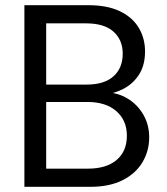

<svg xmlns="http://www.w3.org/2000/svg" viewBox="-20 -720 642 740"><path d="M74 0V-700H320Q394 -700 442.5 -676.5Q491 -653 515 -612.5Q539 -572 539 -522Q539 -468 515.5 -432Q492 -396 454.5 -377Q417 -358 375 -354L389 -364Q434 -363 472 -340Q510 -317 532.5 -278Q555 -239 555 -191Q555 -138 529 -94.5Q503 -51 452.5 -25.5Q402 0 328 0ZM158 -70H319Q390 -70 429.5 -103.5Q469 -137 469 -197Q469 -256 428.5 -291.5Q388 -327 317 -327H158ZM158 -394H314Q382 -394 417.5 -426Q453 -458 453 -513Q453 -566 417.5 -598Q382 -630 311 -630H158Z"/></svg>

Font: DM Sans 24pt
Style: Regular
Weight: 400
Designer: Colophon Foundry, Jonny Pinhorn
Foundry: Colophon Foundry
Version: Version 4.004;gftools[0.9.30]